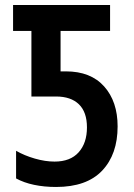

<svg xmlns="http://www.w3.org/2000/svg" viewBox="-20 -734 532 764"><path d="M203 10Q156 10 115.5 1.5Q75 -7 44 -24V-134Q77 -115 118.5 -103Q160 -91 197 -91Q260 -91 293 -128Q326 -165 326 -227Q326 -288 294 -319Q262 -350 203 -350H105V-611H32V-714H418V-611H221V-450H242Q341 -450 394.5 -390Q448 -330 448 -231Q448 -120 386.5 -55Q325 10 203 10Z"/></svg>

Font: Noto Sans Condensed SemiBold
Style: Regular
Weight: 600
Width: 3
Designer: Monotype Design Team
Foundry: Monotype Imaging Inc.
Version: Version 2.013; ttfautohint (v1.8.4.7-5d5b)